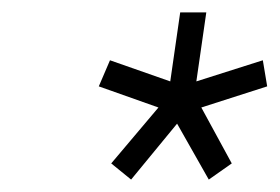

<svg xmlns="http://www.w3.org/2000/svg" viewBox="-20 -750 450 309"><path d="M316 -461 353 -487 304 -577 410 -611 403 -653 296 -619 312 -730H270L254 -619L157 -653L139 -611L235 -577L159 -487L191 -461L265 -551Z"/></svg>

Font: Secuela ExtLt
Style: Italic
Weight: 200
Italic angle: -8°
Designer: Fernando Haro
Foundry: deFharo
Version: Version 1.704